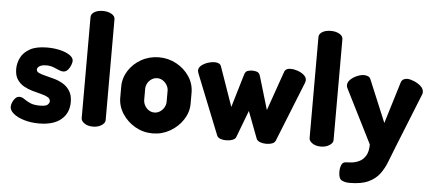

<svg xmlns="http://www.w3.org/2000/svg" viewBox="-59 -884 2779 1237"><g transform="rotate(5 1331.0 -265.5)"><path d="M211 10Q159 10 115.5 -3Q72 -16 46.5 -37Q21 -58 21 -82Q21 -94 27.5 -110Q34 -126 45.5 -138Q57 -150 72 -150Q88 -150 104 -138.5Q120 -127 143.5 -116Q167 -105 207 -105Q247 -105 258 -116.5Q269 -128 269 -138Q269 -155 252 -164.5Q235 -174 208.5 -180.5Q182 -187 152 -195.5Q122 -204 95.5 -219Q69 -234 52 -260Q35 -286 35 -328Q35 -365 52.5 -400.5Q70 -436 111 -459Q152 -482 223 -482Q267 -482 305.5 -473Q344 -464 368.5 -447.5Q393 -431 393 -410Q393 -400 386.5 -382.5Q380 -365 367.5 -351Q355 -337 337 -337Q324 -337 308 -344.5Q292 -352 272 -359.5Q252 -367 225 -367Q205 -367 192.5 -362Q180 -357 174 -350Q168 -343 168 -335Q168 -321 185 -313.5Q202 -306 229 -299.5Q256 -293 286 -284.5Q316 -276 343 -259.5Q370 -243 387 -215.5Q404 -188 404 -144Q404 -74 354.5 -32Q305 10 211 10Z M560 0Q526 0 504.5 -15Q483 -30 483 -48V-701Q483 -722 504.5 -735Q526 -748 560 -748Q592 -748 615 -735Q638 -722 638 -701V-48Q638 -30 615 -15Q592 0 560 0Z M946 10Q885 10 833.5 -19.5Q782 -49 750.5 -97.5Q719 -146 719 -202V-272Q719 -328 749.5 -376Q780 -424 832 -453Q884 -482 946 -482Q1007 -482 1059 -453.5Q1111 -425 1142.5 -377.5Q1174 -330 1174 -272V-202Q1174 -147 1142.5 -98.5Q1111 -50 1059 -20Q1007 10 946 10ZM946 -125Q966 -125 982.5 -136Q999 -147 1009 -164.5Q1019 -182 1019 -202V-272Q1019 -291 1009 -308Q999 -325 982.5 -336Q966 -347 946 -347Q926 -347 909.5 -336Q893 -325 883.5 -308Q874 -291 874 -272V-202Q874 -182 883.5 -164.5Q893 -147 909.5 -136Q926 -125 946 -125Z M1421 13Q1402 13 1385 7Q1368 1 1362 -14L1208 -399Q1205 -407 1204 -411.5Q1203 -416 1203 -420Q1203 -438 1220 -452Q1237 -466 1261 -474Q1285 -482 1305 -482Q1320 -482 1332 -476.5Q1344 -471 1348 -458L1437 -204L1501 -419Q1507 -439 1521 -444Q1535 -449 1552 -449Q1569 -449 1583 -444Q1597 -439 1603 -419L1667 -204L1756 -458Q1764 -482 1798 -482Q1817 -482 1841 -474Q1865 -466 1882.5 -451.5Q1900 -437 1900 -418Q1900 -414 1899 -409Q1898 -404 1896 -399L1742 -14Q1736 1 1719 7Q1702 13 1682 13Q1660 13 1641.5 6Q1623 -1 1618 -14L1552 -188L1486 -14Q1482 -1 1463 6Q1444 13 1421 13Z M2034 0Q2000 0 1978.5 -15Q1957 -30 1957 -48V-701Q1957 -722 1978.5 -735Q2000 -748 2034 -748Q2066 -748 2089 -735Q2112 -722 2112 -701V-48Q2112 -30 2089 -15Q2066 0 2034 0Z M2238 217Q2208 217 2187.5 206Q2167 195 2167 151Q2167 125 2175.5 106Q2184 87 2205 87Q2219 87 2242 84.5Q2265 82 2289.5 70.5Q2314 59 2330.5 32.5Q2347 6 2347 -41L2172 -389Q2167 -399 2167 -409Q2167 -429 2185 -446Q2203 -463 2227.5 -473Q2252 -483 2272 -483Q2286 -483 2298 -477.5Q2310 -472 2315 -458L2428 -187L2511 -458Q2516 -472 2527.5 -477.5Q2539 -483 2551 -483Q2569 -483 2594.5 -472.5Q2620 -462 2639 -445Q2658 -428 2658 -406Q2658 -396 2654 -389L2512 -35Q2493 12 2476 57Q2459 102 2432.5 138Q2406 174 2360 195.5Q2314 217 2238 217Z"/></g></svg>

Font: Dosis ExtraLight ExtraBold
Style: Regular
Weight: 800
Version: Version 3.001; ttfautohint (v1.8.2)